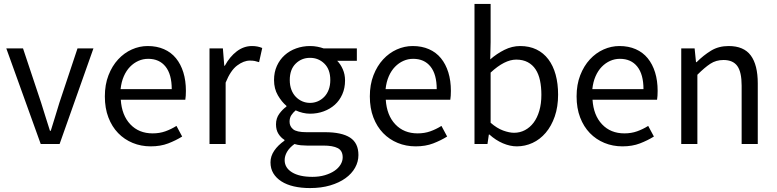

<svg xmlns="http://www.w3.org/2000/svg" viewBox="-20 -732 3948 976"><path d="M12 -486H97L189 -210Q200 -174 211.5 -138Q223 -102 234 -67H238Q249 -102 260 -138Q271 -174 282 -210L374 -486H455L283 0H187Z M513 -242Q513 -302 531.5 -349.5Q550 -397 580.5 -430Q611 -463 650 -480.5Q689 -498 731 -498Q777 -498 813.5 -482Q850 -466 874.5 -436Q899 -406 912 -364Q925 -322 925 -270Q925 -243 922 -225H594Q599 -146 642.5 -100Q686 -54 756 -54Q791 -54 820.5 -64.5Q850 -75 877 -92L906 -38Q874 -18 835 -3Q796 12 746 12Q697 12 654.5 -5.5Q612 -23 580.5 -55.5Q549 -88 531 -135Q513 -182 513 -242ZM853 -279Q853 -354 821.5 -393.5Q790 -433 733 -433Q707 -433 683.5 -422.5Q660 -412 641 -392.5Q622 -373 609.5 -344.5Q597 -316 593 -279Z M1045 -486H1113L1120 -398H1123Q1148 -444 1183.5 -471Q1219 -498 1261 -498Q1290 -498 1313 -488L1297 -416Q1285 -420 1275 -422Q1265 -424 1250 -424Q1219 -424 1185.5 -399Q1152 -374 1127 -312V0H1045Z M1427 82Q1427 121 1464.5 144Q1502 167 1568 167Q1603 167 1631.5 158.5Q1660 150 1680 136.5Q1700 123 1711 105Q1722 87 1722 68Q1722 34 1697 21Q1672 8 1624 8H1540Q1526 8 1509.5 6.5Q1493 5 1477 0Q1451 19 1439 40Q1427 61 1427 82ZM1355 93Q1355 62 1374 34Q1393 6 1426 -17V-21Q1408 -32 1395.5 -51.5Q1383 -71 1383 -100Q1383 -131 1400 -154Q1417 -177 1436 -190V-194Q1412 -214 1392.5 -247.5Q1373 -281 1373 -325Q1373 -365 1387.5 -397Q1402 -429 1427 -451.5Q1452 -474 1485.5 -486Q1519 -498 1556 -498Q1576 -498 1593.5 -494.5Q1611 -491 1625 -486H1794V-423H1694Q1711 -406 1722.5 -380Q1734 -354 1734 -323Q1734 -284 1720 -252.5Q1706 -221 1682 -199.5Q1658 -178 1625.5 -166Q1593 -154 1556 -154Q1538 -154 1519 -158.5Q1500 -163 1483 -171Q1470 -160 1461 -146.5Q1452 -133 1452 -113Q1452 -90 1470 -75Q1488 -60 1538 -60H1632Q1717 -60 1759.5 -32.5Q1802 -5 1802 56Q1802 90 1785 120.5Q1768 151 1736 174Q1704 197 1658.5 210.5Q1613 224 1556 224Q1511 224 1474 215.5Q1437 207 1410.5 190Q1384 173 1369.5 149Q1355 125 1355 93ZM1556 -209Q1577 -209 1595.5 -217Q1614 -225 1628.5 -240Q1643 -255 1651 -276.5Q1659 -298 1659 -325Q1659 -379 1629 -408.5Q1599 -438 1556 -438Q1513 -438 1483 -408.5Q1453 -379 1453 -325Q1453 -298 1461 -276.5Q1469 -255 1483.5 -240Q1498 -225 1516.5 -217Q1535 -209 1556 -209Z M1860 -242Q1860 -302 1878.5 -349.5Q1897 -397 1927.5 -430Q1958 -463 1997 -480.5Q2036 -498 2078 -498Q2124 -498 2160.5 -482Q2197 -466 2221.5 -436Q2246 -406 2259 -364Q2272 -322 2272 -270Q2272 -243 2269 -225H1941Q1946 -146 1989.5 -100Q2033 -54 2103 -54Q2138 -54 2167.5 -64.5Q2197 -75 2224 -92L2253 -38Q2221 -18 2182 -3Q2143 12 2093 12Q2044 12 2001.5 -5.5Q1959 -23 1927.5 -55.5Q1896 -88 1878 -135Q1860 -182 1860 -242ZM2200 -279Q2200 -354 2168.5 -393.5Q2137 -433 2080 -433Q2054 -433 2030.5 -422.5Q2007 -412 1988 -392.5Q1969 -373 1956.5 -344.5Q1944 -316 1940 -279Z M2392 -712H2474V-518L2472 -430Q2505 -459 2544 -478.5Q2583 -498 2624 -498Q2671 -498 2707 -480.5Q2743 -463 2767.5 -430.5Q2792 -398 2804.5 -352.5Q2817 -307 2817 -251Q2817 -189 2800 -140Q2783 -91 2754 -57Q2725 -23 2687 -5.5Q2649 12 2607 12Q2573 12 2536.5 -3.5Q2500 -19 2468 -48H2465L2458 0H2392ZM2474 -108Q2506 -80 2537.5 -68.5Q2569 -57 2593 -57Q2623 -57 2648.5 -70.5Q2674 -84 2692.5 -108.5Q2711 -133 2721.5 -169Q2732 -205 2732 -250Q2732 -290 2725 -323Q2718 -356 2702.5 -379.5Q2687 -403 2662.5 -416Q2638 -429 2604 -429Q2545 -429 2474 -363Z M2911 -242Q2911 -302 2929.5 -349.5Q2948 -397 2978.5 -430Q3009 -463 3048 -480.5Q3087 -498 3129 -498Q3175 -498 3211.5 -482Q3248 -466 3272.5 -436Q3297 -406 3310 -364Q3323 -322 3323 -270Q3323 -243 3320 -225H2992Q2997 -146 3040.5 -100Q3084 -54 3154 -54Q3189 -54 3218.5 -64.5Q3248 -75 3275 -92L3304 -38Q3272 -18 3233 -3Q3194 12 3144 12Q3095 12 3052.5 -5.5Q3010 -23 2978.5 -55.5Q2947 -88 2929 -135Q2911 -182 2911 -242ZM3251 -279Q3251 -354 3219.5 -393.5Q3188 -433 3131 -433Q3105 -433 3081.5 -422.5Q3058 -412 3039 -392.5Q3020 -373 3007.5 -344.5Q2995 -316 2991 -279Z M3443 -486H3511L3518 -416H3521Q3556 -451 3594.5 -474.5Q3633 -498 3684 -498Q3761 -498 3796.5 -450Q3832 -402 3832 -308V0H3750V-297Q3750 -366 3728 -396.5Q3706 -427 3658 -427Q3620 -427 3591 -408Q3562 -389 3525 -352V0H3443Z"/></svg>

Font: Myanmar Sanpya
Style: Regular
Weight: 400
Designer: Danh Hong
Foundry: Google Inc.
Version: Version 2.00 November 22, 2015